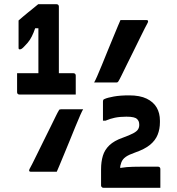

<svg xmlns="http://www.w3.org/2000/svg" viewBox="-20 -805 840 910"><path d="M426 -414Q430 -420 440 -442.5Q450 -465 463 -497Q476 -529 490 -563.5Q504 -598 517 -629Q530 -660 539 -682Q548 -704 551 -710Q555 -710 572.5 -710Q590 -710 612.5 -710Q635 -710 652.5 -710Q670 -710 674 -710Q680 -710 681.5 -706.5Q683 -703 680 -697Q676 -690 665.5 -669.5Q655 -649 641 -620Q627 -591 611 -559Q595 -527 580.5 -497.5Q566 -468 556 -447.5Q546 -427 542 -421Q540 -417 537.5 -415.5Q535 -414 531 -414Q527 -414 512.5 -414Q498 -414 479 -414Q460 -414 445 -414Q430 -414 426 -414ZM374 -287Q370 -281 360 -258.5Q350 -236 337 -204Q324 -172 310 -137.5Q296 -103 283 -72Q270 -41 261 -19Q252 3 249 9Q245 9 227.5 9Q210 9 187.5 9Q165 9 147.5 9Q130 9 126 9Q120 9 118.5 5.5Q117 2 120 -4Q124 -11 134.5 -31.5Q145 -52 159 -81Q173 -110 189 -142Q205 -174 219.5 -203.5Q234 -233 244 -253.5Q254 -274 258 -280Q260 -285 262.5 -286Q265 -287 269 -287Q273 -287 287.5 -287Q302 -287 321 -287Q340 -287 355 -287Q370 -287 374 -287ZM740 85Q738 85 718 85Q698 85 668 85Q638 85 605 85Q572 85 542.5 85Q513 85 493 85Q473 85 470 85Q467 85 464.5 83.5Q462 82 460.5 79.5Q459 77 459 74V-3Q459 -38 467.5 -66.5Q476 -95 498.5 -116.5Q521 -138 561 -152Q594 -164 611 -173Q628 -182 634 -191.5Q640 -201 640 -213Q640 -224 637 -230.5Q634 -237 629 -241Q625 -246 612.5 -249Q600 -252 579 -252Q548 -252 524 -247Q500 -242 480 -233H468Q468 -237 468 -250Q468 -263 468 -279Q468 -295 468 -307.5Q468 -320 468 -324Q468 -327 469 -330.5Q470 -334 476 -336Q489 -342 519 -347.5Q549 -353 592 -353Q643 -353 675 -337.5Q707 -322 722.5 -295.5Q738 -269 738 -233V-226Q738 -193 727 -166Q716 -139 691 -118.5Q666 -98 620 -82Q591 -72 576 -61.5Q561 -51 555 -35Q549 -19 545 8L550 -54V19L531 -4Q555 -11 581 -13Q607 -15 651 -15H729Q734 -15 737 -12Q740 -9 740 -4Q740 0 740 12.5Q740 25 740 40.5Q740 56 740 68.5Q740 81 740 85ZM61 -458H328Q333 -458 336 -455Q339 -452 339 -447Q339 -443 339 -430.5Q339 -418 339 -402.5Q339 -387 339 -374Q339 -361 339 -357H72Q67 -357 64 -360Q61 -363 61 -368Q61 -376 61 -385Q61 -394 61 -405.5Q61 -417 61 -430.5Q61 -444 61 -458ZM259 -396H156L162 -413Q162 -419 162 -424Q162 -429 162 -433.5Q162 -438 162 -442Q162 -444 162 -464.5Q162 -485 162 -516Q162 -547 162 -581.5Q162 -616 162 -647.5Q162 -679 162 -701L182 -671H129L155 -697Q147 -670 139 -650.5Q131 -631 122 -617Q113 -603 98 -588Q88 -577 83 -574Q78 -571 74 -571Q71 -571 69.5 -572.5Q68 -574 68 -578V-708Q78 -717 89.5 -726.5Q101 -736 113 -746Q127 -757 139 -767Q151 -777 161 -785Q166 -785 179 -785Q192 -785 206.5 -785Q221 -785 232.5 -785Q244 -785 248 -785Q253 -785 256 -782Q259 -779 259 -774Q259 -772 259 -744Q259 -716 259 -674Q259 -632 259 -585Q259 -538 259 -496Q259 -454 259 -426Q259 -398 259 -396Z"/></svg>

Font: Recursive
Style: Bold
Weight: 700
Version: Version 1.085